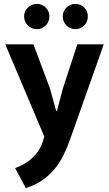

<svg xmlns="http://www.w3.org/2000/svg" viewBox="-20 -705 560 988"><path d="M7 -477H152L237 -250L269 -134H273L304 -251L378 -477H514L339 17Q324 58 305.5 95.5Q287 133 260.5 165Q234 197 198 222Q162 247 113 263L58 160Q114 140 152 102Q190 64 204 11L208 -2ZM104 -621Q104 -647 123.5 -666Q143 -685 169 -685Q197 -685 215.5 -666Q234 -647 234 -621Q234 -593 215.5 -574Q197 -555 169 -555Q143 -555 123.5 -574Q104 -593 104 -621ZM303 -621Q303 -647 322 -666Q341 -685 368 -685Q395 -685 413.5 -666Q432 -647 432 -621Q432 -593 413.5 -574Q395 -555 368 -555Q341 -555 322 -574Q303 -593 303 -621Z"/></svg>

Font: Mukta Vaani
Style: Bold
Weight: 700
Designer: Noopur Datye, Girish Dalvi, Yashodeep Gholap, Pallavi Karambelkar
Foundry: Ek Type
Version: Version 2.538;PS 1.000;hotconv 16.6.51;makeotf.lib2.5.65220;